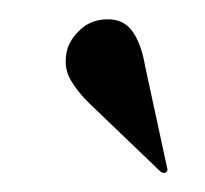

<svg xmlns="http://www.w3.org/2000/svg" viewBox="-20 -655 212 199"><path d="M130.5 -586 153 -482Q153.5 -480.5 153.5 -479Q153.5 -477.5 152 -476.5Q151 -475.5 149.5 -475.8Q148 -476 146.5 -477L73 -547.5Q60.5 -559.5 53 -572.5Q45.5 -585.5 49.5 -603Q52.5 -614.5 63.8 -624.8Q75 -635 92 -635Q108.5 -635 117.5 -622.2Q126.5 -609.5 130.5 -586Z"/></svg>

Font: Fraunces 120pt
Style: Italic
Weight: 400
Italic angle: -16°
Version: Version 1.000;[b76b70a41]